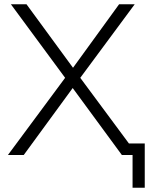

<svg xmlns="http://www.w3.org/2000/svg" viewBox="-20 -725 705 898"><path d="M600 153V0H555V-54H657V153ZM17 0 292 -371V-351L31 -705H104L331 -395H312L537 -705H610L348 -351V-371L623 0H550L307 -331H333L91 0Z"/></svg>

Font: Nunito Sans 12pt Light
Style: Regular
Weight: 300
Designer: Vernon Adams
Foundry: Vernon Adams
Version: Version 3.101;gftools[0.9.27]